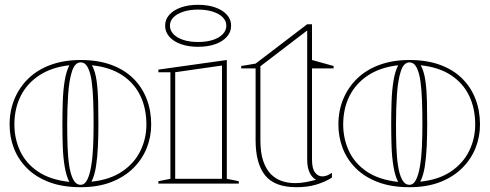

<svg xmlns="http://www.w3.org/2000/svg" viewBox="-20 -765 2040 800"><path d="M316 -515Q388 -515 443 -495Q498 -475 535 -438.5Q572 -402 591 -353Q610 -304 610 -246Q610 -195 591.5 -148.5Q573 -102 536 -65Q499 -28 444 -6.5Q389 15 316 15Q240 15 184 -6.5Q128 -28 91.5 -65Q55 -102 37.5 -148.5Q20 -195 20 -246Q20 -304 40.5 -353Q61 -402 99 -438.5Q137 -475 192 -495Q247 -515 316 -515ZM316 -505Q292 -505 280 -468Q268 -431 264 -372Q260 -313 260 -246Q260 -200 261.5 -155Q263 -110 268.5 -74Q274 -38 285.5 -16.5Q297 5 316 5Q333 5 343.5 -16Q354 -37 360 -73Q366 -109 368 -154Q370 -199 370 -246Q370 -296 368.5 -342.5Q367 -389 362 -425.5Q357 -462 346 -483.5Q335 -505 316 -505ZM40 -246Q40 -187 64 -135.5Q88 -84 138.5 -50Q189 -16 269 -7Q256 -32 249.5 -71Q243 -110 241.5 -155.5Q240 -201 240 -246Q240 -294 241.5 -341Q243 -388 249.5 -428Q256 -468 269 -493Q196 -485 144.5 -451.5Q93 -418 66.5 -365.5Q40 -313 40 -246ZM590 -246Q590 -313 565 -365.5Q540 -418 489.5 -451.5Q439 -485 363 -493Q377 -468 382.5 -428.5Q388 -389 389 -341.5Q390 -294 390 -246Q390 -201 388 -155.5Q386 -110 380 -71.5Q374 -33 361 -8Q438 -16 489 -50.5Q540 -85 565 -136.5Q590 -188 590 -246Z M805 -570Q765 -570 734 -581Q703 -592 685.5 -612Q668 -632 668 -658Q668 -684 685.5 -703.5Q703 -723 734 -734Q765 -745 805 -745Q846 -745 877 -734Q908 -723 925.5 -703.5Q943 -684 943 -658Q943 -632 925.5 -612Q908 -592 877 -581Q846 -570 805 -570ZM640 0V-10L690 -20V-464H640V-475L925 -515V-20L975 -10V0ZM710 -20H905V-492L710 -464ZM805 -590Q840 -590 866.5 -598.5Q893 -607 908 -622.5Q923 -638 923 -658Q923 -678 908 -693Q893 -708 866.5 -716.5Q840 -725 805 -725Q771 -725 744.5 -716.5Q718 -708 703 -693Q688 -678 688 -658Q688 -638 703 -622.5Q718 -607 744.5 -598.5Q771 -590 805 -590Z M1215 15Q1124 15 1084.5 -34.5Q1045 -84 1045 -181V-480H985V-490L1045 -500L1260 -664H1280V-515L1370 -490V-480H1280V-100Q1280 -63 1292.5 -46.5Q1305 -30 1323 -30Q1333 -30 1343 -34Q1353 -38 1363 -45V-25Q1349 -16 1332 -8.5Q1315 -1 1296.5 4.5Q1278 10 1257.5 12.5Q1237 15 1215 15ZM1297 -16Q1281 -24 1270.5 -45Q1260 -66 1260 -100V-638L1065 -489V-181Q1065 -127 1077.5 -92Q1090 -57 1110.5 -37.5Q1131 -18 1156.5 -10Q1182 -2 1209 -2Q1233 -2 1256 -6.5Q1279 -11 1297 -16Z M1686 -515Q1758 -515 1813 -495Q1868 -475 1905 -438.5Q1942 -402 1961 -353Q1980 -304 1980 -246Q1980 -195 1961.5 -148.5Q1943 -102 1906 -65Q1869 -28 1814 -6.5Q1759 15 1686 15Q1610 15 1554 -6.5Q1498 -28 1461.5 -65Q1425 -102 1407.5 -148.5Q1390 -195 1390 -246Q1390 -304 1410.5 -353Q1431 -402 1469 -438.5Q1507 -475 1562 -495Q1617 -515 1686 -515ZM1686 -505Q1662 -505 1650 -468Q1638 -431 1634 -372Q1630 -313 1630 -246Q1630 -200 1631.5 -155Q1633 -110 1638.5 -74Q1644 -38 1655.5 -16.5Q1667 5 1686 5Q1703 5 1713.5 -16Q1724 -37 1730 -73Q1736 -109 1738 -154Q1740 -199 1740 -246Q1740 -296 1738.5 -342.5Q1737 -389 1732 -425.5Q1727 -462 1716 -483.5Q1705 -505 1686 -505ZM1410 -246Q1410 -187 1434 -135.5Q1458 -84 1508.5 -50Q1559 -16 1639 -7Q1626 -32 1619.5 -71Q1613 -110 1611.5 -155.5Q1610 -201 1610 -246Q1610 -294 1611.5 -341Q1613 -388 1619.5 -428Q1626 -468 1639 -493Q1566 -485 1514.5 -451.5Q1463 -418 1436.5 -365.5Q1410 -313 1410 -246ZM1960 -246Q1960 -313 1935 -365.5Q1910 -418 1859.5 -451.5Q1809 -485 1733 -493Q1747 -468 1752.5 -428.5Q1758 -389 1759 -341.5Q1760 -294 1760 -246Q1760 -201 1758 -155.5Q1756 -110 1750 -71.5Q1744 -33 1731 -8Q1808 -16 1859 -50.5Q1910 -85 1935 -136.5Q1960 -188 1960 -246Z"/></svg>

Font: Kalnia Glaze Thin
Style: Bold
Weight: 700
Version: Version 1.110